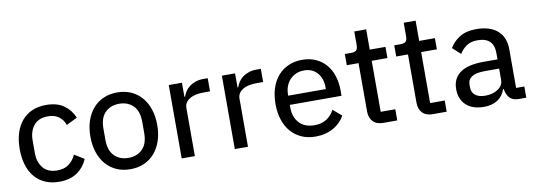

<svg xmlns="http://www.w3.org/2000/svg" viewBox="-54 -992 3713 1335"><g transform="rotate(-10 1802.5 -324.5)"><path d="M278 12Q222 12 179 -7Q136 -26 106 -61Q76 -96 60.5 -146.5Q45 -197 45 -259Q45 -321 60.5 -371Q76 -421 106 -456.5Q136 -492 179 -511Q222 -530 278 -530Q355 -530 403 -496Q451 -462 474 -406L397 -368Q384 -406 353.5 -428Q323 -450 278 -450Q211 -450 177.5 -409Q144 -368 144 -304V-214Q144 -150 177.5 -109Q211 -68 278 -68Q326 -68 358 -91Q390 -114 410 -156L478 -114Q453 -55 403 -21.5Q353 12 278 12Z M780 12Q727 12 683.5 -7Q640 -26 609 -61.5Q578 -97 561 -147Q544 -197 544 -259Q544 -321 561 -371Q578 -421 609 -456.5Q640 -492 683.5 -511Q727 -530 780 -530Q833 -530 876.5 -511Q920 -492 951 -456.5Q982 -421 999 -371Q1016 -321 1016 -259Q1016 -197 999 -147Q982 -97 951 -61.5Q920 -26 876.5 -7Q833 12 780 12ZM780 -68Q841 -68 879 -106Q917 -144 917 -220V-298Q917 -374 879 -412Q841 -450 780 -450Q719 -450 681 -412Q643 -374 643 -298V-220Q643 -144 681 -106Q719 -68 780 -68Z M1143 0V-518H1236V-419H1241Q1247 -438 1259 -456Q1271 -474 1289 -487.5Q1307 -501 1331.5 -509.5Q1356 -518 1387 -518H1418V-425H1372Q1307 -425 1271.5 -401.5Q1236 -378 1236 -340V0Z M1518 0V-518H1611V-419H1616Q1622 -438 1634 -456Q1646 -474 1664 -487.5Q1682 -501 1706.5 -509.5Q1731 -518 1762 -518H1793V-425H1747Q1682 -425 1646.5 -401.5Q1611 -378 1611 -340V0Z M2086 12Q2032 12 1988.5 -7.5Q1945 -27 1914.5 -62Q1884 -97 1867.5 -147Q1851 -197 1851 -259Q1851 -320 1867.5 -370.5Q1884 -421 1914.5 -456Q1945 -491 1988.5 -510.5Q2032 -530 2086 -530Q2140 -530 2182.5 -510.5Q2225 -491 2254 -457Q2283 -423 2298 -376Q2313 -329 2313 -275V-236H1948V-215Q1948 -150 1986 -108.5Q2024 -67 2094 -67Q2143 -67 2178 -89Q2213 -111 2234 -151L2294 -100Q2267 -49 2213 -18.5Q2159 12 2086 12ZM2086 -455Q2056 -455 2030.5 -444Q2005 -433 1986.5 -413.5Q1968 -394 1958 -367Q1948 -340 1948 -308V-301H2214V-311Q2214 -376 2179.5 -415.5Q2145 -455 2086 -455Z M2567 0Q2519 0 2494 -26.5Q2469 -53 2469 -98V-439H2386V-518H2432Q2458 -518 2468 -529Q2478 -540 2478 -566V-661H2562V-518H2673V-439H2562V-79H2665V0Z M2916 0Q2868 0 2843 -26.5Q2818 -53 2818 -98V-439H2735V-518H2781Q2807 -518 2817 -529Q2827 -540 2827 -566V-661H2911V-518H3022V-439H2911V-79H3014V0Z M3523 0Q3480 0 3458.5 -24Q3437 -48 3432 -86H3427Q3411 -38 3372 -13Q3333 12 3277 12Q3196 12 3151 -29.5Q3106 -71 3106 -143Q3106 -218 3160.5 -257.5Q3215 -297 3327 -297H3425V-344Q3425 -396 3397 -424Q3369 -452 3310 -452Q3264 -452 3233.5 -431.5Q3203 -411 3183 -378L3127 -429Q3150 -471 3196.5 -500.5Q3243 -530 3315 -530Q3412 -530 3465 -483.5Q3518 -437 3518 -352V-79H3576V0ZM3298 -63Q3353 -63 3389 -88Q3425 -113 3425 -152V-232H3326Q3262 -232 3232.5 -213Q3203 -194 3203 -158V-138Q3203 -102 3228.5 -82.5Q3254 -63 3298 -63Z"/></g></svg>

Font: IBM Plex Sans Thai Looped Text
Style: Regular
Weight: 450
Designer: Mike Abbink, Paul van der Laan, Pieter van Rosmalen, Ben Mitchell, Mark Frömberg
Foundry: Bold Monday
Version: Version 1.1